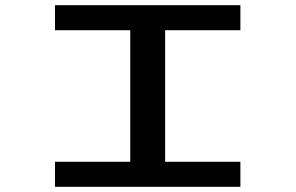

<svg xmlns="http://www.w3.org/2000/svg" viewBox="-20 -720 1140 740"><path d="M192 0V-96.5H482V-603.5H192V-700H906.5V-603.5H616.5V-96.5H906.5V0Z"/></svg>

Font: Trispace Expanded Medium
Style: Regular
Weight: 500
Width: 7
Designer: Tyler Finck
Foundry: Etcetera Type Company
Version: Version 1.210; ttfautohint (v1.8.3)